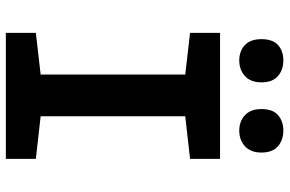

<svg xmlns="http://www.w3.org/2000/svg" viewBox="-182 -782 965 640"><g transform="rotate(90 300.0 -462.5)"><path d="M255 -852Q255 -889 234 -907Q213 -925 182 -925Q151 -925 131 -907.5Q111 -890 111 -852Q111 -815 131 -796.5Q151 -778 182 -778Q213 -778 234 -797Q255 -816 255 -852ZM489 -852Q489 -889 468 -907Q447 -925 416 -925Q385 -925 364.5 -907.5Q344 -890 344 -852Q344 -816 364.5 -797Q385 -778 416 -778Q447 -778 468 -797Q489 -816 489 -852ZM510 0V-100L368 -116V-598L510 -614V-714H90V-614L229 -598V-116L90 -100V0Z"/></g></svg>

Font: Noto Sans Mono UI
Style: Bold
Weight: 700
Designer: Monotype Design team
Foundry: Monotype Imaging Inc.
Version: 1.000